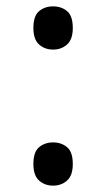

<svg xmlns="http://www.w3.org/2000/svg" viewBox="-20 -570 334 604"><path d="M147 -414Q121 -414 103 -430Q85 -446 85 -482Q85 -520 103 -535Q121 -550 147 -550Q173 -550 191 -535Q209 -520 209 -482Q209 -446 191 -430Q173 -414 147 -414ZM147 14Q121 14 103 -2Q85 -18 85 -54Q85 -92 103 -107Q121 -122 147 -122Q173 -122 191 -107Q209 -92 209 -54Q209 -18 191 -2Q173 14 147 14Z"/></svg>

Font: hingu115
Style: Book
Weight: 400
Designer: Jelle Bosma - Monotype Design Team
Foundry: Monotype Imaging Inc.
Version: Version 2.003